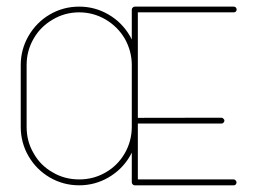

<svg xmlns="http://www.w3.org/2000/svg" viewBox="-20 -554 772 574"><path d="M216.8 -534.2C185.1 -534.2 155.8 -526.4 128.9 -510.7C102.1 -495.1 81.1 -473.6 65.4 -446.8C49.8 -419.9 42 -390.6 42 -359.4V-174.8C42 -143.1 49.8 -113.8 65.4 -86.9C81.1 -60.1 102.1 -39.1 128.9 -23.4C155.8 -7.8 185.1 0 216.8 0C248 0 277.3 -7.8 304.2 -23.4C331.1 -39.1 352.5 -60.1 368.2 -86.9C383.8 -113.8 391.6 -143.1 391.6 -174.8V-359.4C391.6 -390.6 383.8 -419.9 368.2 -446.8C352.5 -473.6 331.1 -495.1 304.2 -510.7C277.3 -526.4 248 -534.2 216.8 -534.2ZM216.8 -517.1C245.1 -517.1 271.5 -509.8 295.9 -495.6C319.8 -481.4 338.9 -462.4 353 -438.5C366.7 -414.1 374 -387.7 374 -359.4V-174.8C374 -146 366.7 -119.6 353 -95.7C338.9 -71.3 319.8 -52.2 295.9 -38.6C271.5 -24.4 245.1 -17.6 216.8 -17.6C188 -17.6 161.6 -24.4 137.7 -38.6C113.3 -52.2 94.2 -71.3 80.6 -95.7C66.4 -119.6 59.6 -146 59.6 -174.8V-359.4C59.6 -387.7 66.4 -414.1 80.6 -438.5C94.2 -462.4 113.3 -481.4 137.7 -495.6C161.6 -509.8 188 -517.1 216.8 -517.1ZM383.3 -534.2C380.9 -534.2 378.9 -533.2 377 -531.7C375 -529.8 374 -527.8 374 -525.4V-194.8V-193.4V-191.9V-8.8C374 -6.3 375 -4.4 377 -2.4C378.9 -0.5 380.9 0 382.8 0H678.2C681.2 0 683.1 -0.5 684.6 -2.4C686.5 -4.4 687 -6.3 687 -8.8C687 -10.7 686.5 -12.7 684.6 -14.6C683.1 -16.6 681.2 -17.6 678.7 -17.6H392.1V-184.6H641.6H642.1C644 -184.6 646 -185.1 647.9 -187C649.9 -189 650.9 -190.9 650.9 -193.4C650.9 -195.3 649.9 -197.3 647.9 -199.2C646 -201.2 644 -202.1 642.1 -202.1H641.6L392.1 -201.7V-517.1H678.7C681.2 -517.1 683.1 -517.6 685.1 -519.5C686.5 -521 687.5 -522.9 687.5 -525.4C687.5 -527.8 686.5 -529.8 685.1 -531.7C683.1 -533.2 681.2 -534.2 678.7 -534.2Z"/></svg>

Font: Mill
Style: Thin
Weight: 100
Version: Version 001.000